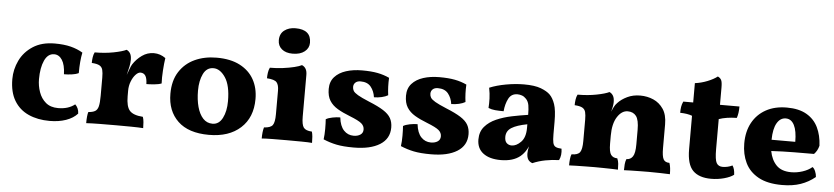

<svg xmlns="http://www.w3.org/2000/svg" viewBox="-43 -929 5120 1178"><g transform="rotate(5 2517.5 -340.0)"><path d="M454 -51Q428 -22 383.5 -6.5Q339 9 283 9Q209 9 152.5 -16.5Q96 -42 64.5 -94.5Q33 -147 33 -227Q33 -287 59.5 -342Q86 -397 140 -432Q194 -467 274 -467Q331 -467 372.5 -456.5Q414 -446 447 -426Q436 -374 436 -299Q417 -290 392.5 -287Q368 -284 346 -284Q344 -342 325 -371.5Q306 -401 276 -401Q237 -401 216.5 -356Q196 -311 196 -241Q196 -200 209.5 -161.5Q223 -123 252 -98.5Q281 -74 328 -74Q391 -74 431 -106Q441 -97 447.5 -82.5Q454 -68 454 -51Z M747 -184Q747 -120 769.5 -95Q792 -70 851 -66Q856 -52 857.5 -33Q859 -14 859 3Q831 1 784 0.5Q737 0 692 0Q643 0 591 0.5Q539 1 508 3Q508 -43 515 -66Q542 -68 556.5 -76.5Q571 -85 576.5 -107Q582 -129 582 -172V-284Q582 -314 577.5 -331.5Q573 -349 558 -357.5Q543 -366 510 -368Q510 -385 512.5 -402.5Q515 -420 522 -434Q585 -434 638.5 -444.5Q692 -455 716 -467Q730 -461 738.5 -447Q747 -433 747 -408Q747 -389 742.5 -367Q738 -345 730 -313Q737 -332 744 -351Q751 -370 757 -380Q779 -414 812 -437.5Q845 -461 885 -461Q924 -461 957 -437Q952 -405 949 -359.5Q946 -314 948 -280Q931 -273 903 -270.5Q875 -268 855 -268Q854 -304 843.5 -319.5Q833 -335 813 -335Q799 -335 783.5 -318.5Q768 -302 757.5 -275Q747 -248 747 -218Z M1264 9Q1138 9 1072.5 -53.5Q1007 -116 1007 -222Q1007 -303 1042 -357.5Q1077 -412 1136.5 -439.5Q1196 -467 1271 -467Q1357 -467 1414.5 -437Q1472 -407 1501 -355Q1530 -303 1530 -235Q1530 -121 1458.5 -56Q1387 9 1264 9ZM1280 -61Q1320 -61 1341.5 -103Q1363 -145 1363 -207Q1363 -304 1330.5 -352.5Q1298 -401 1257 -401Q1215 -401 1194.5 -359Q1174 -317 1174 -256Q1174 -200 1186 -156Q1198 -112 1221.5 -86.5Q1245 -61 1280 -61Z M1589 3Q1589 -18 1591 -35.5Q1593 -53 1597 -66Q1637 -68 1650 -85.5Q1663 -103 1663 -153V-298Q1663 -333 1649.5 -349Q1636 -365 1589 -368Q1589 -385 1591.5 -402.5Q1594 -420 1601 -434Q1642 -434 1681 -439Q1720 -444 1750.5 -451.5Q1781 -459 1796 -467Q1811 -461 1819.5 -447Q1828 -433 1828 -409V-153Q1828 -103 1841 -85.5Q1854 -68 1892 -66Q1896 -53 1897.5 -35Q1899 -17 1899 3Q1879 1 1834.5 0.5Q1790 0 1744 0Q1699 0 1654 0.5Q1609 1 1589 3ZM1732 -532Q1690 -532 1665.5 -552.5Q1641 -573 1641 -607Q1641 -647 1668.5 -668Q1696 -689 1737 -689Q1833 -689 1833 -608Q1833 -575 1806 -553.5Q1779 -532 1732 -532Z M2335 -436Q2332 -381 2339 -329Q2324 -320 2300.5 -314.5Q2277 -309 2253 -309Q2248 -346 2227 -372.5Q2206 -399 2163 -399Q2143 -399 2131.5 -388.5Q2120 -378 2120 -361Q2120 -348 2126.5 -337Q2133 -326 2155 -313Q2177 -300 2225 -280Q2282 -257 2315 -236Q2348 -215 2361.5 -190.5Q2375 -166 2375 -133Q2375 -64 2316.5 -27.5Q2258 9 2155 9Q2091 9 2049.5 0.5Q2008 -8 1968 -25Q1972 -54 1972 -89.5Q1972 -125 1970 -149Q1985 -158 2010.5 -163Q2036 -168 2058 -168Q2064 -115 2088.5 -89Q2113 -63 2149 -63Q2174 -63 2190.5 -74Q2207 -85 2207 -106Q2207 -128 2189 -143.5Q2171 -159 2115 -181Q2071 -198 2039 -217Q2007 -236 1989.5 -264Q1972 -292 1972 -336Q1972 -381 1998 -410Q2024 -439 2068 -453Q2112 -467 2167 -467Q2223 -467 2262 -459.5Q2301 -452 2335 -436Z M2811 -436Q2808 -381 2815 -329Q2800 -320 2776.5 -314.5Q2753 -309 2729 -309Q2724 -346 2703 -372.5Q2682 -399 2639 -399Q2619 -399 2607.5 -388.5Q2596 -378 2596 -361Q2596 -348 2602.5 -337Q2609 -326 2631 -313Q2653 -300 2701 -280Q2758 -257 2791 -236Q2824 -215 2837.5 -190.5Q2851 -166 2851 -133Q2851 -64 2792.5 -27.5Q2734 9 2631 9Q2567 9 2525.5 0.5Q2484 -8 2444 -25Q2448 -54 2448 -89.5Q2448 -125 2446 -149Q2461 -158 2486.5 -163Q2512 -168 2534 -168Q2540 -115 2564.5 -89Q2589 -63 2625 -63Q2650 -63 2666.5 -74Q2683 -85 2683 -106Q2683 -128 2665 -143.5Q2647 -159 2591 -181Q2547 -198 2515 -217Q2483 -236 2465.5 -264Q2448 -292 2448 -336Q2448 -381 2474 -410Q2500 -439 2544 -453Q2588 -467 2643 -467Q2699 -467 2738 -459.5Q2777 -452 2811 -436Z M3256 9Q3237 2 3229 -12Q3221 -26 3221 -49Q3221 -68 3227 -92Q3209 -52 3181 -29Q3137 7 3061 7Q2992 7 2953 -22.5Q2914 -52 2914 -107Q2914 -155 2941 -186.5Q2968 -218 3011.5 -237Q3055 -256 3106 -266.5Q3157 -277 3205 -284Q3205 -320 3201 -343Q3197 -366 3183 -381Q3171 -394 3157 -399Q3143 -404 3129 -404Q3091 -404 3074 -371Q3057 -338 3053 -293Q3024 -293 3001 -295Q2978 -297 2959 -305Q2961 -332 2960 -363Q2959 -394 2952 -429Q2995 -447 3053 -457.5Q3111 -468 3164 -468Q3230 -468 3268 -453.5Q3306 -439 3325 -420Q3345 -400 3357.5 -363.5Q3370 -327 3370 -256V-179Q3370 -144 3374 -126.5Q3378 -109 3390.5 -102.5Q3403 -96 3427 -95Q3430 -76 3428 -58Q3426 -40 3418 -24Q3377 -23 3335 -15Q3293 -7 3256 9ZM3120 -88Q3149 -88 3177 -116.5Q3205 -145 3205 -203V-226Q3141 -214 3109 -194Q3077 -174 3077 -137Q3077 -111 3089.5 -99.5Q3102 -88 3120 -88Z M4047 -153Q4047 -103 4057 -84.5Q4067 -66 4094 -66Q4099 -51 4101 -35Q4103 -19 4103 3Q4081 2 4043.5 1Q4006 0 3972 0Q3949 0 3919.5 0.5Q3890 1 3862.5 1.5Q3835 2 3820 3Q3820 -16 3821.5 -33.5Q3823 -51 3829 -66Q3854 -66 3868 -86.5Q3882 -107 3882 -161V-251Q3882 -312 3864 -335.5Q3846 -359 3812 -359Q3775 -359 3748 -317Q3721 -275 3721 -201V-153Q3721 -101 3734 -83.5Q3747 -66 3773 -66Q3780 -50 3781.5 -33.5Q3783 -17 3783 3Q3768 2 3743 1.5Q3718 1 3690 0.5Q3662 0 3639 0Q3615 0 3584 0.5Q3553 1 3525 1.5Q3497 2 3482 3Q3482 -18 3484 -36Q3486 -54 3491 -66Q3530 -66 3543 -84.5Q3556 -103 3556 -153V-284Q3556 -314 3551.5 -331.5Q3547 -349 3532 -357.5Q3517 -366 3484 -368Q3484 -385 3486.5 -402.5Q3489 -420 3496 -434Q3559 -434 3612.5 -444.5Q3666 -455 3690 -467Q3704 -461 3712.5 -447Q3721 -433 3721 -408Q3721 -384 3710 -348Q3717 -363 3724 -377.5Q3731 -392 3743 -404Q3765 -428 3800.5 -445Q3836 -462 3880 -462Q3924 -462 3961.5 -445.5Q3999 -429 4023 -393.5Q4047 -358 4047 -299Z M4357 9Q4282 9 4244.5 -29Q4207 -67 4207 -160V-366Q4179 -377 4133 -378Q4133 -398 4135.5 -414.5Q4138 -431 4146 -448H4207V-567Q4246 -572 4283.5 -587Q4321 -602 4344 -620Q4359 -613 4365.5 -600.5Q4372 -588 4372 -555V-448H4492Q4492 -426 4489.5 -409Q4487 -392 4482 -377Q4418 -376 4372 -360V-175Q4372 -110 4383.5 -90Q4395 -70 4421 -70Q4436 -70 4451.5 -73.5Q4467 -77 4481 -84Q4495 -64 4496 -28Q4475 -12 4436.5 -1.5Q4398 9 4357 9Z M4794 9Q4704 9 4648 -22Q4592 -53 4566.5 -106Q4541 -159 4541 -225Q4541 -299 4570.5 -353Q4600 -407 4654 -437Q4708 -467 4783 -467Q4857 -467 4904.5 -439.5Q4952 -412 4975.5 -363.5Q4999 -315 5002 -251Q4994 -219 4973 -198Q4923 -198 4851 -197.5Q4779 -197 4710 -193Q4720 -139 4751.5 -106.5Q4783 -74 4843 -74Q4878 -74 4913 -85.5Q4948 -97 4971 -117Q4981 -111 4988.5 -93.5Q4996 -76 4997 -58Q4957 -25 4908 -8Q4859 9 4794 9ZM4782 -400Q4748 -400 4727.5 -365Q4707 -330 4706 -262H4852Q4852 -329 4834 -364.5Q4816 -400 4782 -400Z"/></g></svg>

Font: Vollkorn ExtraBold
Style: Regular
Weight: 800
Designer: Friedrich Althausen
Foundry: Friedrich Althausen
Version: Version 5.000; ttfautohint (v1.8.3)